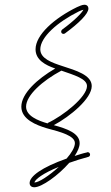

<svg xmlns="http://www.w3.org/2000/svg" viewBox="-20 -601 467 810"><path d="M125 189C156 189 226 139 272 86C296 77 323 69 352 61C357 60 360 56 360 51C360 46 356 41 350 41C349 41 348 41 347 42C328 46 311 52 295 57C308 37 316 19 316 3C316 -39 262 -58 207 -73C276 -110 367 -185 367 -238C367 -285 299 -304 244 -322C198 -337 150 -354 150 -393C150 -444 222 -508 313 -553C320 -556 327 -559 332 -560C325 -546 294 -514 242 -476C240 -474 238 -471 238 -468C238 -462 242 -458 248 -458C250 -458 252 -459 254 -460C314 -504 353 -543 353 -565C353 -574 347 -581 336 -581C327 -581 314 -575 305 -571C209 -524 130 -454 130 -393C130 -348 172 -326 213 -312C137 -268 70 -206 70 -151C70 -97 134 -73 177 -60C238 -44 296 -28 296 3C296 20 282 44 261 68C156 105 105 143 105 171C105 182 112 189 125 189ZM125 169C128 156 161 130 228 103C189 139 144 169 125 169ZM182 -80C140 -92 90 -112 90 -151C90 -199 160 -261 239 -303C293 -284 347 -269 347 -238C347 -192 246 -112 181 -82Z"/></svg>

Font: Mistral SingleLine Outline
Style: Regular
Weight: 300
Designer: François Chastanet, Élisa Garzelli, Anais Alves, Morgane Autin
Foundry: institut supérieur des arts et du design Toulouse / isdaT
Version: Version 1.000;Glyphs 3.3 (3337)